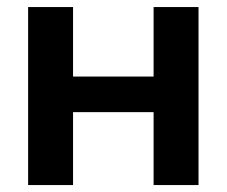

<svg xmlns="http://www.w3.org/2000/svg" viewBox="-20 -533 653 553"><path d="M61 0V-512.7H190.4V-312.5H422.4V-512.7H551.8V0H422.4V-210H190.4V0Z"/></svg>

Font: Voltera
Style: Bold
Weight: 700
Designer: Bernd Montag
Version: Version 1.301